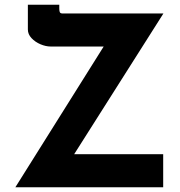

<svg xmlns="http://www.w3.org/2000/svg" viewBox="-20 -793 762 813"><path d="M45 0 419 -596H195Q174 -596 151.5 -605.5Q129 -615 113.5 -631.5Q98 -648 98 -668V-773H231V-759Q231 -741 236 -738Q241 -735 253 -736Q259 -736 263 -736H672L294 -140H671V0Z"/></svg>

Font: Reem Kufi
Style: Bold
Weight: 700
Designer: Khaled Hosny
Version: Version 1.001